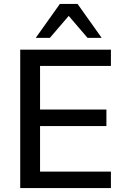

<svg xmlns="http://www.w3.org/2000/svg" viewBox="-20 -958 631 978"><path d="M83 0V-705H545V-622H184V-400H522V-316H184V-84H545V0ZM162 -765 285 -938H375L498 -765H426L330 -877L234 -765Z"/></svg>

Font: Mulish SemiBold
Style: Regular
Weight: 600
Designer: Vernon Adams
Foundry: Vernon Adams
Version: Version 3.603; ttfautohint (v1.8.3)